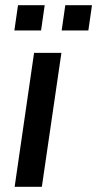

<svg xmlns="http://www.w3.org/2000/svg" viewBox="-20 -721 375 741"><path d="M36.5 0 111.5 -517H217L141.5 0ZM218 -603.5 232 -701H335L321 -603.5ZM35.5 -603.5 49.5 -701H152.5L138.5 -603.5Z"/></svg>

Font: Public Sans Medium
Style: Italic
Weight: 500
Italic angle: -8°
Designer: The Public Sans project authors (U.S. Web Design System). Libre Franklin designed by Pablo Impallari and Rodrigo Fuenzal
Version: Version 1.007; ttfautohint (v1.8.1) -l 8 -r 50 -G 200 -x 14 